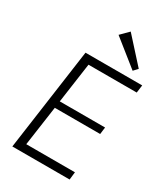

<svg xmlns="http://www.w3.org/2000/svg" viewBox="-227 -1042 994 1141"><g transform="rotate(30 270.0 -471.5)"><path d="M104 -53H452L446 0H53L151 -700H540L533 -647H188L208 -689L160 -350L149 -373H474L468 -325H142L160 -348L112 -11ZM473 -775 447 -747 268 -890 321 -943Z"/></g></svg>

Font: Pathway Extreme 8pt Thin 12pt
Style: Italic
Weight: 100
Italic angle: -8°
Version: Version 1.001;gftools[0.9.26]